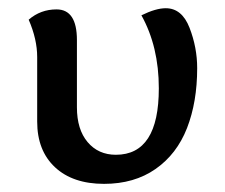

<svg xmlns="http://www.w3.org/2000/svg" viewBox="-20 -448 556 474"><path d="M236.8 5.9Q159.7 5.9 115.7 -35.2Q71.8 -76.2 71.8 -147.9V-307.1Q71.8 -351.1 50.8 -399.4Q80.1 -424.8 119.6 -424.8Q169.9 -424.8 169.9 -349.1V-183.1Q169.9 -128.4 196.3 -97.2Q222.7 -65.9 266.1 -65.9Q372.1 -65.9 372.1 -230Q372.1 -333 329.1 -410.2Q364.7 -427.7 389.2 -427.7Q429.2 -427.7 448 -379.2Q466.8 -330.6 466.8 -279.8Q466.8 -196.3 441.7 -131.8Q416.5 -67.4 364 -30.8Q311.5 5.9 236.8 5.9Z"/></svg>

Font: Bainsley
Style: Regular
Weight: 400
Designer: Paul James MIller
Foundry: High-Logic / Made with FontCreator
Version: Version 1.411;March 28, 2021;FontCreator 13.0.0.2683 64-bit